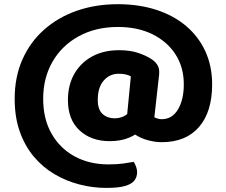

<svg xmlns="http://www.w3.org/2000/svg" viewBox="-20 -680 1089 925"><path d="M451 -198.6Q451 -151.6 474.3 -130.8Q497.5 -110 532.1 -110Q565 -110 588 -126.8Q611 -143.6 629.9 -172.4L661.8 -55.8Q638.7 -31.7 599.7 -15.9Q560.8 0 508.3 0Q419.2 0 363.2 -51.9Q307.2 -103.9 307.2 -197.9Q307.2 -270.6 338.4 -324.6Q369.5 -378.6 424.5 -408.4Q479.6 -438.2 553.6 -438.2Q604.9 -438.2 642.9 -426Q680.8 -413.7 707.4 -396.7Q747 -371.8 747 -335Q747 -329.4 746.8 -323.5Q746.7 -317.6 745.7 -312.1L716.8 -55L585.3 -53.6L610.4 -312Q600.1 -317.9 586 -321.3Q571.9 -324.7 551.4 -324.7Q508.7 -324.7 479.9 -292.1Q451 -259.5 451 -198.6ZM630.7 -32Q632.2 -53.4 643.3 -73Q654.4 -92.6 674 -104.9Q693.5 -117.3 718.9 -117.3Q725.2 -113.7 736.2 -109.7Q747.3 -105.7 758.7 -105.7Q809.5 -105.7 837.5 -152.9Q865.5 -200.1 865.5 -274.1Q865.5 -356.3 825.3 -418.4Q785.1 -480.4 713.9 -515.3Q642.7 -550.1 548.7 -550.1Q441.2 -550.1 359.8 -505.6Q278.4 -461.2 233.2 -383Q188 -304.8 188 -204Q188 -107.1 228.4 -36Q268.9 35 339.8 73.5Q410.8 112 502.3 112Q544.6 112 573.6 107.8Q602.6 103.7 624 99.8Q630.7 109.4 635.6 123Q640.6 136.7 640.6 149.3Q640.6 172.8 627.4 189.8Q614.1 206.9 582.2 216.1Q550.2 225.3 492.1 225.3Q426.7 225.3 362.6 208.7Q298.6 192.2 242.2 158.9Q185.8 125.6 142.7 74.3Q99.7 23 75.2 -46.2Q50.7 -115.3 50.7 -204Q50.7 -309.3 87.9 -393.2Q125 -477.1 192.2 -536.8Q259.5 -596.5 350 -628.2Q440.5 -659.8 547.7 -659.8Q649.2 -659.8 732.9 -632.7Q816.6 -605.5 876.8 -554.5Q936.9 -503.5 969.5 -432.5Q1002 -361.5 1002 -273.1Q1002 -141.3 938.7 -68.1Q875.4 5 758.7 5Q728.4 5 693.3 -4.2Q658.3 -13.4 630.7 -32Z"/></svg>

Font: Baloo Bhaina 2
Style: Regular
Weight: 400
Designer: Yesha Goshar, Manish Minz, Shuchita Grover and Ek Type
Foundry: Ek Type
Version: Version 1.700